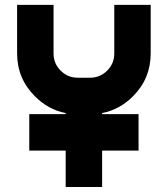

<svg xmlns="http://www.w3.org/2000/svg" viewBox="-20 -752 675 772"><path d="M244.1 -293V-297.4Q173.8 -311 120.6 -364.7Q48.8 -436 48.8 -537.1V-732.4H195.3V-537.1Q195.3 -496.6 223.9 -468Q252.4 -439.5 293 -439.5H341.8Q382.3 -439.5 410.9 -468Q439.5 -496.6 439.5 -537.1V-732.4H585.9V-537.1Q585.9 -436 514.6 -364.7Q460.9 -311 390.6 -297.4V-293H537.1V-146.5H390.6V0H244.1V-146.5H97.7V-293Z"/></svg>

Font: Audex
Style: Regular
Weight: 400
Designer: GGBotNet
Foundry: GGBotNet
Version: 1.00